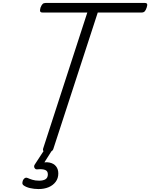

<svg xmlns="http://www.w3.org/2000/svg" viewBox="-20 -1018 1020 1304"><path d="M301 15Q266 15 273 -9L573 -933H269Q256 -933 253 -940.5Q250 -948 255 -966Q262 -984 269.5 -991Q277 -998 290 -998H963Q976 -998 979 -991Q982 -984 976 -966Q970 -948 962.5 -940.5Q955 -933 942 -933H644L343 -9Q340 3 330 9Q320 15 301 15ZM242 266Q212 266 184 259.5Q156 253 139 240Q131 233 132 223Q133 213 137 204Q144 193 151.5 190Q159 187 168 191Q181 197 200 203Q219 209 246 209Q274 209 289.5 199Q305 189 305 166Q305 143 286 136Q267 129 236 132Q226 133 222 130.5Q218 128 214 122Q211 115 212 109Q213 103 219 95L287 -9H341L268 106L246 92Q287 80 316 86Q345 92 360.5 111.5Q376 131 376 160Q376 193 358 217Q340 241 310 253.5Q280 266 242 266Z"/></svg>

Font: Playwrite US Trad Light
Style: Regular
Weight: 300
Designer: Veronika Burian, José Scaglione
Foundry: TypeTogether
Version: Version 1.003